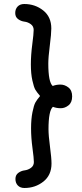

<svg xmlns="http://www.w3.org/2000/svg" viewBox="-20 -855 409 958"><path d="M180 -376Q163 -396 156 -408Q149 -420 141.5 -453.5Q134 -487 134 -533.5Q134 -580 141 -633.5Q148 -687 148 -705.5Q148 -724 133.5 -734.5Q119 -745 102 -747Q85 -749 70.5 -759.5Q56 -770 56 -790Q56 -810 68 -822.5Q80 -835 101 -835Q155 -835 195.5 -803Q236 -771 236 -713Q236 -686 228.5 -627.5Q221 -569 221 -538Q221 -445 243 -426Q260 -433 281.5 -433Q303 -433 321.5 -418.5Q340 -404 340 -374Q340 -344 322 -329.5Q304 -315 283 -315Q262 -315 244 -322Q222 -303 222 -210Q222 -179 229.5 -122.5Q237 -66 237 -39Q237 19 196.5 51Q156 83 102 83Q81 83 69 70.5Q57 58 57 38Q57 18 71.5 7.5Q86 -3 103 -5Q120 -7 134.5 -17.5Q149 -28 149 -46.5Q149 -65 142 -116.5Q135 -168 135 -214.5Q135 -261 142 -295.5Q149 -330 156.5 -343.5Q164 -357 180 -376Z"/></svg>

Font: Delius Unicase
Style: Regular
Weight: 400
Designer: Natalia Raices
Foundry: Natalia Raices
Version: Version 1.002